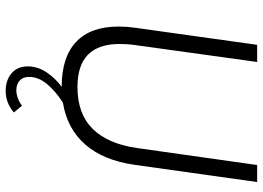

<svg xmlns="http://www.w3.org/2000/svg" viewBox="-148 -590 949 694"><g transform="rotate(90 327.0 -242.5)"><path d="M75.5 -195.5Q75.5 -226 79.5 -253.5L141.5 -697H203.5L142.5 -256.5Q138.5 -230 138.5 -199.5Q138.5 -124 176.8 -85.8Q215 -47.5 294.5 -47.5Q390.5 -47.5 445 -102.2Q499.5 -157 514.5 -262.5L576 -697H637.5L575.5 -255.5Q559.5 -141.5 502 -75.8Q444.5 -10 351 5Q311 30 284.2 61.5Q257.5 93 257.5 127Q257.5 150 271.2 161.8Q285 173.5 305.5 173.5Q319.5 173.5 334 168.2Q348.5 163 361.5 153L386 182.5Q351 212 308 212Q269.5 212 244.5 190.8Q219.5 169.5 219.5 132.5Q219.5 96.5 240.5 64.8Q261.5 33 293.5 9.5H292.5Q186 9.5 130.8 -42.8Q75.5 -95 75.5 -195.5Z"/></g></svg>

Font: HK Grotesk Light
Style: Italic
Weight: 300
Italic angle: -16°
Designer: Alfredo Marco Pradil
Foundry: Hanken Design Co.
Version: Version 3.001